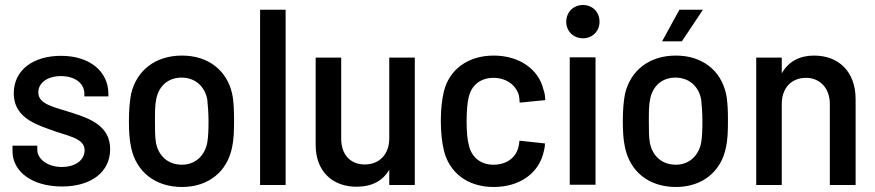

<svg xmlns="http://www.w3.org/2000/svg" viewBox="-20 -739 3497 767"><path d="M228 6C343 6 420 -51 420 -143C420 -233 345 -264 269 -288C199 -311 133 -321 133 -370C133 -409 171 -435 223 -435C281 -435 317 -405 317 -365V-354H413V-364C413 -454 338 -516 224 -516C112 -516 35 -459 35 -366C35 -280 105 -248 173 -224C244 -196 318 -190 318 -139C318 -100 282 -72 227 -72C168 -72 129 -105 129 -141V-157H30V-135C30 -54 107 6 228 6Z M707 8C813 8 888 -54 907 -150C914 -181 915 -217 915 -256C915 -296 914 -335 907 -366C886 -458 812 -517 707 -517C601 -517 526 -458 504 -365C498 -336 495 -297 495 -255C495 -216 497 -179 504 -149C524 -54 599 8 707 8ZM599 -255C599 -290 599 -320 604 -342C613 -393 650 -429 705 -429C760 -429 798 -394 808 -342C810 -320 813 -291 813 -255C813 -223 812 -193 808 -169C798 -117 760 -81 707 -81C650 -81 613 -117 603 -169C599 -192 599 -222 599 -255Z M1019 0H1121V-700H1019Z M1404 7C1465 7 1509 -16 1535 -61V0H1637V-509H1535V-186C1535 -123 1496 -82 1437 -82C1380 -82 1343 -121 1343 -185V-509H1241V-160C1241 -51 1312 7 1404 7Z M1952 8C2057 8 2135 -48 2153 -137C2156 -148 2157 -156 2157 -166L2055 -177C2054 -168 2054 -162 2052 -156C2044 -115 2010 -81 1951 -81C1898 -81 1863 -113 1853 -159C1847 -180 1844 -212 1844 -255C1844 -294 1847 -329 1852 -349C1862 -396 1897 -428 1951 -428C2006 -428 2043 -396 2053 -357C2055 -349 2055 -338 2056 -329L2158 -339C2158 -353 2156 -368 2151 -381C2132 -462 2055 -517 1952 -517C1848 -517 1774 -460 1753 -373C1746 -343 1741 -306 1741 -257C1741 -212 1745 -173 1753 -139C1774 -50 1847 8 1952 8Z M2256 -1H2359V-510H2256ZM2242 -652C2242 -614 2271 -586 2309 -586C2346 -586 2375 -614 2375 -652C2375 -691 2347 -719 2309 -719C2271 -719 2242 -691 2242 -652Z M2680 8C2786 8 2861 -54 2880 -150C2887 -181 2888 -217 2888 -256C2888 -296 2887 -335 2880 -366C2859 -458 2785 -517 2680 -517C2574 -517 2499 -458 2477 -365C2471 -336 2468 -297 2468 -255C2468 -216 2470 -179 2477 -149C2497 -54 2572 8 2680 8ZM2572 -255C2572 -290 2572 -320 2577 -342C2586 -393 2623 -429 2678 -429C2733 -429 2771 -394 2781 -342C2783 -320 2786 -291 2786 -255C2786 -223 2785 -193 2781 -169C2771 -117 2733 -81 2680 -81C2623 -81 2586 -117 2576 -169C2572 -192 2572 -222 2572 -255ZM2625 -574H2704L2788 -700H2694Z M3001 0H3103V-324C3103 -387 3141 -428 3200 -428C3256 -428 3295 -386 3295 -324V0H3398V-343C3398 -452 3331 -517 3232 -517C3175 -517 3130 -494 3103 -446V-509H3001Z"/></svg>

Font: Vanilla Cream DemiBold
Style: Regular
Weight: 600
Designer: Jeremy Tribby, Jinavaṁso
Foundry: Tribby Type
Version: Version 1.422;Glyphs 3.1.2 (3151)